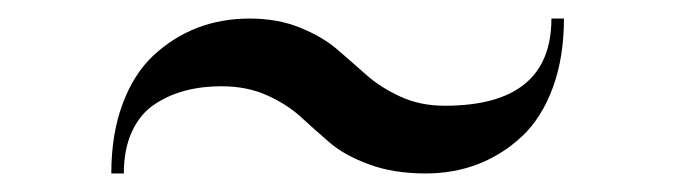

<svg xmlns="http://www.w3.org/2000/svg" viewBox="-20 -530 728 207"><path d="M218.5 -437Q197.5 -437 179.5 -432.2Q161.5 -427.5 146.2 -417.2Q131 -407 122.2 -388Q113.5 -369 113.5 -343H100Q100 -385 112 -417.5Q124 -450 145 -469.8Q166 -489.5 192.2 -499.8Q218.5 -510 249 -510Q279.5 -510 303.5 -500.2Q327.5 -490.5 343.5 -476.8Q359.5 -463 375 -449.2Q390.5 -435.5 411.8 -425.8Q433 -416 459.5 -416Q574.5 -416 574.5 -510H588Q588 -468 576 -435.5Q564 -403 543 -383.2Q522 -363.5 495.8 -353.2Q469.5 -343 439 -343Q404 -343 377.8 -352.8Q351.5 -362.5 335.5 -376.2Q319.5 -390 304.5 -403.8Q289.5 -417.5 268 -427.2Q246.5 -437 218.5 -437Z"/></svg>

Font: Bodoni* 16pt
Style: Regular
Weight: 400
Version: Version 2.3